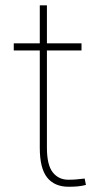

<svg xmlns="http://www.w3.org/2000/svg" viewBox="-20 -691 391 721"><path d="M237.8 10.3Q184.6 10.3 157 -24.4Q129.4 -59.1 129.4 -136.2V-501.5H31.7V-528.3H129.4V-670.9H156.2V-528.3H286.1V-501.5H156.2V-136.2Q156.2 -71.3 178.2 -43.7Q200.2 -16.1 236.3 -16.1Q252 -16.1 264.2 -17.1Q276.4 -18.1 297.9 -20.5L302.7 3.4Q288.1 7.3 272.7 8.8Q257.3 10.3 237.8 10.3Z"/></svg>

Font: Battambang Thin
Style: Regular
Weight: 100
Designer: Danh Hong
Version: Version 8.002; ttfautohint (v1.8.3)